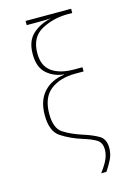

<svg xmlns="http://www.w3.org/2000/svg" viewBox="-140 -833 781 1108"><g transform="rotate(-15 250.0 -279.0)"><path d="M353 202Q375 170 390 139Q405 108 405 73Q405 19 369 -2Q333 -23 279 -40Q208 -63 164.5 -92Q121 -121 121 -206Q121 -304 178 -348Q235 -392 326 -392H376V-417H326Q242 -417 193.5 -451.5Q145 -486 145 -562Q145 -658 216 -696.5Q287 -735 375 -735H400V-760H128V-735H188Q217 -735 238 -735.5Q259 -736 274 -737Q207 -723 162.5 -683Q118 -643 118 -564Q118 -485 161 -447.5Q204 -410 262 -405V-403Q185 -393 139.5 -343Q94 -293 94 -206Q94 -109 146.5 -74.5Q199 -40 268 -18Q324 -1 351 16.5Q378 34 378 76Q378 102 366 130.5Q354 159 322 202Z"/></g></svg>

Font: Noto Sans Mono UI Condensed Thin
Style: Regular
Weight: 250
Width: 3
Designer: Monotype Design team
Foundry: Monotype Imaging Inc.
Version: 1.000